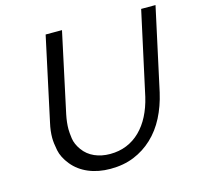

<svg xmlns="http://www.w3.org/2000/svg" viewBox="-104 -810 961 930"><g transform="rotate(-15 377.0 -345.0)"><path d="M339 10Q278 10 229.5 -10.5Q181 -31 150 -69Q119 -107 111.5 -145Q104 -183 104 -208Q104 -243 113 -282L203 -700H285L199 -300Q191 -261 191 -228Q191 -211 195 -181.5Q199 -152 221 -121.5Q243 -91 278 -75.5Q313 -60 356 -60Q401 -60 439 -75.5Q477 -91 507 -120.5Q537 -150 558 -191Q579 -232 591 -283L682 -700H754L664 -286Q649 -220 621 -165.5Q593 -111 551.5 -72Q510 -33 457.5 -11.5Q405 10 339 10Z"/></g></svg>

Font: Isabella Sans
Style: Italic
Weight: 400
Italic angle: -12°
Designer: Christian Thalmann (Catharsis Fonts), Cristiano Sobral
Foundry: The Isabella Sans Project Authors
Version: Version 2.026; ttfautohint (v1.8.4.7-5d5b-dirty)